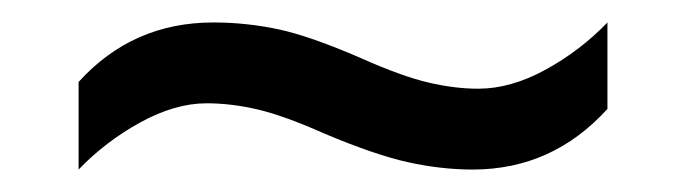

<svg xmlns="http://www.w3.org/2000/svg" viewBox="-20 -438 612 171"><path d="M269 -319Q233 -335 209.5 -340.5Q186 -346 164 -346Q136 -346 105 -329Q74 -312 50 -287V-365Q98 -418 170 -418Q199 -418 227.5 -412Q256 -406 302 -386Q338 -370 361.5 -364.5Q385 -359 406 -359Q435 -359 466 -376Q497 -393 521 -418V-341Q472 -287 401 -287Q373 -287 343.5 -293.5Q314 -300 269 -319Z"/></svg>

Font: Noto Sans Tagalog
Style: Regular
Weight: 400
Designer: Monotype Design Team
Foundry: Monotype Imaging Inc.
Version: Version 2.001; ttfautohint (v1.8.4.7-5d5b)